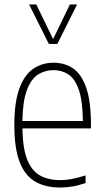

<svg xmlns="http://www.w3.org/2000/svg" viewBox="-20 -828 464 857"><path d="M248 9Q182 9 136.5 -17.8Q91 -44.5 67.5 -105.5Q44 -166.5 44 -270Q44 -373.5 67 -434.5Q90 -495.5 129.5 -521.8Q169 -548 219 -548Q269.5 -548 307 -522Q344.5 -496 365.2 -435.2Q386 -374.5 386 -270V-255H80Q81.5 -167 101 -116.8Q120.5 -66.5 157.8 -45.2Q195 -24 250 -24Q273.5 -24 300.2 -29Q327 -34 362 -45V-11Q330 0 302.2 4.5Q274.5 9 248 9ZM219 -515Q181 -515 150 -495.5Q119 -476 100.2 -426.5Q81.5 -377 80 -288H350Q349 -377 332 -426.5Q315 -476 285.8 -495.5Q256.5 -515 219 -515ZM198 -632 110 -808H142L217 -653.5L292 -808H324L236 -632Z"/></svg>

Font: Encode Sans Condensed Thin
Style: Regular
Weight: 100
Width: 3
Designer: Multiple Designers
Foundry: Impallari Type
Version: Version 3.000; ttfautohint (v1.8.3) -l 8 -r 50 -G 200 -x 14 